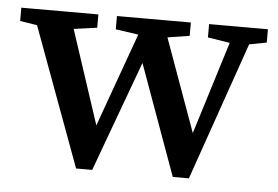

<svg xmlns="http://www.w3.org/2000/svg" viewBox="-42 -491 791 546"><g transform="rotate(5 354.0 -218.0)"><path d="M193 3 30 -439H136L248 -99L231 -100L353 -439H402L524 -101H507L612 -439H669L515 3H469L346 -337H364L239 3ZM-2 -401V-439H218V-401L117 -387H87ZM271 -401V-439H482V-401L394 -387H369ZM534 -401V-439H702V-401L634 -388H615Z"/></g></svg>

Font: Lisu Bosa SemiBold
Style: Regular
Weight: 600
Designer: David Morse, Annie Olsen, Victor Gaultney, Frank Grießhammer (Latin)
Foundry: SIL International
Version: Version 2.000